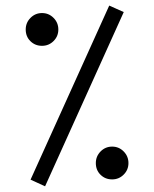

<svg xmlns="http://www.w3.org/2000/svg" viewBox="-20 -653 544 678"><path d="M365.7 -633.3 417 -610.4 139.2 4.9 87.9 -18.6ZM318.4 -77.1Q318.4 -101.1 335.2 -118.2Q352.1 -135.3 376 -135.3Q399.9 -135.3 416.7 -118.2Q433.6 -101.1 433.6 -77.1Q433.6 -53.2 416.7 -36.4Q399.9 -19.5 376 -19.5Q351.6 -19.5 335 -35.9Q318.4 -52.2 318.4 -77.1ZM70.8 -548.8Q70.8 -572.8 87.6 -589.8Q104.5 -606.9 128.4 -606.9Q152.3 -606.9 169.2 -589.8Q186 -572.8 186 -548.8Q186 -524.9 169.2 -508.1Q152.3 -491.2 128.4 -491.2Q104 -491.2 87.4 -507.6Q70.8 -523.9 70.8 -548.8Z"/></svg>

Font: Shabnam Light FD-WOL
Style: Light-FD-WOL
Weight: 300
Foundry: DejaVu fonts team - Redesigned by Saber Rastikerdar - Based on Vazir font
Version: Version 5.0.0